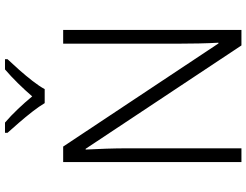

<svg xmlns="http://www.w3.org/2000/svg" viewBox="-129 -858 987 769"><g transform="rotate(-90 364.5 -473.5)"><path d="M629 0H567L153 -624H150Q152 -585 153.5 -541.5Q155 -498 155 -451V0H100V-714H162L575 -92H578Q576 -123 575 -171Q574 -219 574 -261V-714H629ZM336 -788Q323 -810 302 -837Q281 -864 258 -890.5Q235 -917 217 -937V-947H258Q285 -924 312.5 -895Q340 -866 363 -838Q387 -866 415.5 -895Q444 -924 471 -947H512V-937Q493 -917 469.5 -890.5Q446 -864 425 -837Q404 -810 392 -788Z"/></g></svg>

Font: Noto Sans Bengali UI Light
Style: Regular
Weight: 300
Designer: Jelle Bosma - Monotype Design Team
Foundry: Monotype Imaging Inc.
Version: Version 2.003; ttfautohint (v1.8.4.7-5d5b)